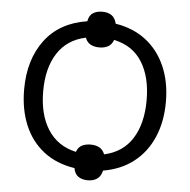

<svg xmlns="http://www.w3.org/2000/svg" viewBox="-56 -828 934 943"><g transform="rotate(5 410.5 -356.5)"><path d="M411 59Q383 59 364.5 46.5Q346 34 341 5Q250 -9 187.5 -58Q125 -107 93 -184Q61 -261 61 -359Q61 -505 133 -601.5Q205 -698 341 -719Q346 -748 364.5 -760Q383 -772 411 -772Q438 -772 456 -760Q474 -748 481 -719Q569 -705 631 -657Q693 -609 726.5 -532.5Q760 -456 760 -358Q760 -260 727 -183.5Q694 -107 632 -58.5Q570 -10 482 5Q475 34 456.5 46.5Q438 59 411 59ZM341 -75Q349 -98 367 -107.5Q385 -117 411 -117Q435 -117 453 -107.5Q471 -98 480 -75Q572 -95 618.5 -169Q665 -243 665 -358Q665 -473 618.5 -546.5Q572 -620 480 -639Q472 -616 454 -606Q436 -596 411 -596Q385 -596 367 -606Q349 -616 341 -638Q250 -619 202.5 -546Q155 -473 155 -358Q155 -243 202.5 -169Q250 -95 341 -75Z"/></g></svg>

Font: Noto Sans IKEA
Style: Regular
Weight: 400
Designer: Monotype Design Team
Foundry: Monotype Imaging Inc.
Version: Version 2.001